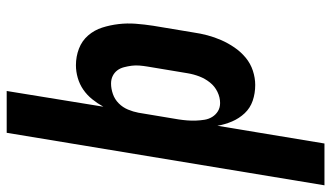

<svg xmlns="http://www.w3.org/2000/svg" viewBox="-262 -547 990 574"><g transform="rotate(-90 233.0 -260.0)"><path d="M-34 215 123 -735H248L201 -446Q211 -464 223.5 -479.5Q236 -495 252 -506Q268 -517 287 -522.5Q306 -528 325 -528Q351 -528 374.5 -519Q398 -510 414 -491.5Q430 -473 437.5 -449.5Q445 -426 448 -400.5Q451 -375 449 -349Q447 -323 443 -297L423 -177Q420 -156 414.5 -135Q409 -114 400 -93.5Q391 -73 378 -54Q365 -35 347.5 -20.5Q330 -6 308.5 1Q287 8 266 8Q241 8 219 0.5Q197 -7 181.5 -23.5Q166 -40 157 -61Q148 -82 144 -105L91 215ZM212 -97Q229 -97 245.5 -105Q262 -113 273.5 -127.5Q285 -142 291.5 -159Q298 -176 301 -194L321 -314Q323 -326 324 -338Q325 -350 323.5 -361.5Q322 -373 319 -384.5Q316 -396 309.5 -404.5Q303 -413 293 -418Q283 -423 270 -423Q255 -423 239 -417.5Q223 -412 211 -400Q199 -388 192.5 -372.5Q186 -357 183 -341L163 -221Q161 -208 160 -195Q159 -182 159.5 -169Q160 -156 162 -143.5Q164 -131 170.5 -120.5Q177 -110 187.5 -103.5Q198 -97 212 -97Z"/></g></svg>

Font: Iosevka Extrabold
Style: Italic
Weight: 800
Italic angle: -9°
Monospace: yes
Designer: Belleve Invis
Foundry: Belleve Invis
Version: Version 32.5.0; ttfautohint (v1.8.4)